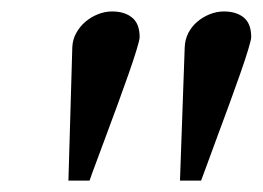

<svg xmlns="http://www.w3.org/2000/svg" viewBox="-20 -734 461 337"><path d="M225.1 -668.9Q225.1 -664.1 219.7 -646.5Q214.4 -628.9 205.8 -604.5Q197.3 -580.1 186.8 -551.5Q176.3 -522.9 166.5 -496.6Q156.7 -470.2 148.7 -448.7Q140.6 -427.2 137.2 -417H100.1L106.9 -650.9Q107.4 -664.6 113.8 -676Q120.1 -687.5 129.9 -695.8Q139.6 -704.1 151.9 -709Q164.1 -713.9 176.8 -713.9Q198.7 -713.9 211.9 -703.1Q225.1 -692.4 225.1 -668.9ZM420.9 -668.9Q420.9 -664.1 415.5 -646.5Q410.2 -628.9 401.6 -604.5Q393.1 -580.1 382.6 -551.5Q372.1 -522.9 362.3 -496.6Q352.5 -470.2 344.7 -448.7Q336.9 -427.2 333 -417H295.9L304.2 -650.9Q304.7 -664.6 310.5 -676Q316.4 -687.5 326.2 -695.8Q335.9 -704.1 348.1 -709Q360.4 -713.9 373 -713.9Q395 -713.9 408 -703.1Q420.9 -692.4 420.9 -668.9Z"/></svg>

Font: Charis SIL Cyr
Style: Bold Italic
Weight: 700
Italic angle: -11°
Foundry: SIL International
Version: Version 5.000